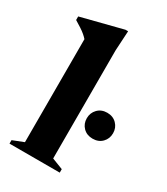

<svg xmlns="http://www.w3.org/2000/svg" viewBox="-185 -805 772 887"><g transform="rotate(30 201.0 -362.0)"><path d="M224 -41.5 283 -18.5V0H15V-18.5L73.5 -41.5V-591Q66 -599.5 55.5 -608.5Q45 -617.5 30.2 -627.2Q15.5 -637 -4 -648.5V-667.5L216 -723.5H230L224 -618.5ZM335.5 -211.5Q304.5 -211.5 285 -231.2Q265.5 -251 265.5 -280.5Q265.5 -309.5 285 -329.5Q304.5 -349.5 335.5 -349.5Q366.5 -349.5 386 -329.5Q405.5 -309.5 405.5 -280.5Q405.5 -251 386 -231.2Q366.5 -211.5 335.5 -211.5Z"/></g></svg>

Font: Newsreader 36pt
Style: Bold
Weight: 700
Designer: Hugues Gentile
Foundry: Production Type
Version: Version 1.003